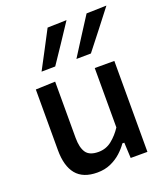

<svg xmlns="http://www.w3.org/2000/svg" viewBox="-144 -876 851 986"><g transform="rotate(-20 281.5 -383.0)"><path d="M218 12Q140.5 12 103.2 -33.2Q66 -78.5 66 -165.5V-497L173 -501V-194Q173 -140.5 191.8 -113Q210.5 -85.5 259.5 -85.5Q301 -85.5 332.8 -111Q364.5 -136.5 388 -172.5V-497H495V0H403.5L399.5 -85H389Q373 -61.5 348.5 -39.2Q324 -17 291.5 -2.5Q259 12 218 12ZM315.5 -573Q347.5 -623.5 380 -674.5Q412.5 -725 444.5 -775L554 -778Q513.5 -725.5 473.8 -674.5Q434 -623.5 395 -574ZM125 -573Q152 -624.5 178.5 -674Q205 -724.5 231.5 -775L336 -778Q301.5 -725.5 267.5 -674.5Q233.5 -623.5 200 -574Z"/></g></svg>

Font: Heraclito Medium
Style: Regular
Weight: 500
Designer: Kostas Bartsokas (font) & Cristiano Sobral (main changes)
Foundry: Kostas Bartsokas (font) & Cristiano Sobral (main changes)
Version: Version 1.00;July 8, 2020;FontCreator 13.0.0.2655 64-bit